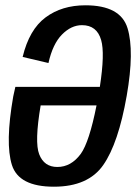

<svg xmlns="http://www.w3.org/2000/svg" viewBox="-20 -700 523 725"><path d="M183.5 5Q51 5 25 -77Q-1 -159 30 -336Q34 -356 38 -372H357Q376.5 -499 362 -548.5Q346 -605 289.5 -605Q249 -605 214 -569.5Q179 -534 163 -462L65.5 -485Q90.5 -588.5 152 -634.2Q213.5 -680 302.5 -680Q435 -680 461.5 -593.8Q488 -507.5 458.5 -338.5Q427 -159 370 -77Q313 5 183.5 5ZM344.5 -302H133.5Q110 -163.5 128 -117.5Q146.5 -69.5 196.5 -69.5Q248.5 -69.5 285 -119Q317 -163.5 344.5 -302Z"/></svg>

Font: Anybody Medium
Style: Italic
Weight: 500
Italic angle: -10°
Designer: Tyler Finck
Foundry: Etcetera Type Company
Version: Version 1.010; ttfautohint (v1.8.3) -l 8 -r 50 -G 200 -x 14 